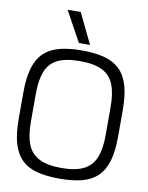

<svg xmlns="http://www.w3.org/2000/svg" viewBox="-114 -1183 982 1274"><g transform="rotate(10 377.0 -546.0)"><path d="M377 11Q289 11 225.5 -5.5Q162 -22 121.5 -61.5Q81 -101 61.5 -167Q42 -233 42 -332V-510Q42 -609 61.5 -675Q81 -741 121.5 -780Q162 -819 225.5 -836Q289 -853 377 -853Q464 -853 527.5 -836.5Q591 -820 632 -780.5Q673 -741 692.5 -675Q712 -609 712 -510V-332Q712 -233 692.5 -167Q673 -101 632 -61.5Q591 -22 527.5 -5.5Q464 11 377 11ZM377 -61Q473 -61 528 -89.5Q583 -118 606 -176.5Q629 -235 629 -326V-516Q629 -608 606 -666.5Q583 -725 528 -753Q473 -781 377 -781Q280 -781 225 -753Q170 -725 147.5 -666.5Q125 -608 125 -516V-326Q125 -235 148 -176.5Q171 -118 226 -89.5Q281 -61 377 -61ZM348 -898 236 -1102 324 -1103 423 -898Z"/></g></svg>

Font: Matangi Medium
Style: Regular
Weight: 500
Designer: Prashant Pant
Foundry: The Graphic Ant
Version: Version 3.002